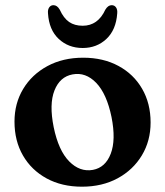

<svg xmlns="http://www.w3.org/2000/svg" viewBox="-20 -709 638 742"><path d="M301.5 -486Q379 -486 437.8 -454.2Q496.5 -422.5 529.2 -366Q562 -309.5 562 -235.5Q562 -164.5 528.2 -108.5Q494.5 -52.5 434.8 -20Q375 12.5 296.5 12.5Q219 12.5 160.2 -19.5Q101.5 -51.5 68.8 -108Q36 -164.5 36 -239Q36 -309.5 69.5 -365.2Q103 -421 163 -453.5Q223 -486 301.5 -486ZM339 -52.5Q387.5 -61.5 408 -115Q428.5 -168.5 411 -256.5Q392.5 -346.5 351.8 -388.8Q311 -431 260.5 -421.5Q211.5 -412.5 190.5 -359.5Q169.5 -306.5 187.5 -217.5Q206 -127.5 247.2 -85.5Q288.5 -43.5 339 -52.5ZM299.5 -609.5Q358.5 -609.5 387 -671.5Q397.5 -689 411.5 -689Q422.5 -689 428.5 -680.2Q434.5 -671.5 433 -657Q428.5 -593.5 391.2 -558.5Q354 -523.5 299.5 -523.5Q244.5 -523.5 207 -558.5Q169.5 -593.5 165.5 -657Q164 -671.5 170 -680.2Q176 -689 186.5 -689Q201 -689 211 -671.5Q226 -638.5 247.2 -624Q268.5 -609.5 299.5 -609.5Z"/></svg>

Font: Fraunces 9pt S050 SemiBold
Style: Regular
Weight: 600
Version: Version 1.000; ttfautohint (v1.8.3)